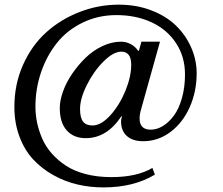

<svg xmlns="http://www.w3.org/2000/svg" viewBox="-20 -630 960 828"><path d="M637.2 94.2 647.9 123Q556.6 178.2 425.8 178.2Q368.2 178.2 313.7 165.5Q259.3 152.8 209.7 125Q160.2 97.2 123 57.4Q85.9 17.6 64 -40.8Q42 -99.1 42 -168.9Q42 -266.6 79.3 -350.3Q116.7 -434.1 179 -490.2Q241.2 -546.4 322.8 -578.1Q404.3 -609.9 492.2 -609.9Q568.8 -609.9 633.3 -585Q697.8 -560.1 739.7 -518.8Q781.7 -477.5 804.9 -424.3Q828.1 -371.1 828.1 -314Q828.1 -235.4 798.3 -168.2Q768.6 -101.1 715.3 -61Q662.1 -21 597.2 -21Q552.2 -21 527.1 -43.5Q502 -65.9 502 -106.9Q502 -118.7 506.8 -127L502.9 -127.9Q440.4 -34.2 350.1 -34.2Q297.4 -34.2 267.6 -67.9Q237.8 -101.6 237.8 -164.1Q237.8 -196.3 251.7 -235.4Q265.6 -274.4 291.3 -312Q316.9 -349.6 349.1 -380.9Q381.3 -412.1 421.6 -431.2Q461.9 -450.2 502 -450.2Q524.4 -450.2 544.7 -439.2Q564.9 -428.2 575.2 -411.1H579.1L589.8 -450.2H669.9L588.9 -160.2Q582 -137.7 582 -119.1Q582 -70.8 629.9 -70.8Q656.7 -70.8 682.6 -86.7Q708.5 -102.5 730 -131.6Q751.5 -160.6 764.6 -207Q777.8 -253.4 777.8 -309.1Q777.8 -385.7 738.8 -444.6Q699.7 -503.4 632.8 -534.2Q565.9 -564.9 481.9 -564.9Q402.8 -564.9 335.9 -532.2Q269 -499.5 225.3 -444.6Q181.6 -389.6 157.2 -318.6Q132.8 -247.6 132.8 -169.9Q132.8 -135.3 139.9 -101.3Q147 -67.4 161.9 -32.7Q176.8 2 202.9 31.5Q229 61 263.9 84.2Q298.8 107.4 349.1 120.6Q399.4 133.8 460 133.8Q570.8 133.8 637.2 94.2ZM378.9 -88.9Q416 -88.9 455.8 -132.8Q495.6 -176.8 520.8 -238.3Q545.9 -299.8 545.9 -351.1Q545.9 -407.2 502.9 -407.2Q468.8 -407.2 426.3 -364.7Q383.8 -322.3 354.5 -263.4Q325.2 -204.6 325.2 -160.2Q325.2 -122.6 338.1 -105.7Q351.1 -88.9 378.9 -88.9Z"/></svg>

Font: Libre Caslon Text
Style: Italic
Weight: 400
Italic angle: -25°
Designer: Pablo Impallari, Rodrigo Fuenzalida
Foundry: Pablo Impallari, Rodrigo Fuenzalida
Version: Version 1.002